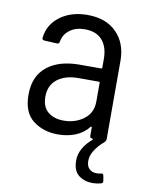

<svg xmlns="http://www.w3.org/2000/svg" viewBox="-80 -572 622 816"><g transform="rotate(10 230.5 -164.0)"><path d="M408 139Q414 139 416 147L420 170V172Q420 179 412 181Q394 186 376 186Q341 186 316 167Q291 148 291 103Q291 51 344 5Q346 3 345 1.5Q344 0 342 0Q332 0 332 -10V-46Q332 -48 330.5 -49Q329 -50 327 -48Q305 -20 271 -6Q237 8 195 8Q132 8 87.5 -26Q43 -60 43 -137Q43 -217 94.5 -258.5Q146 -300 235 -300H328Q332 -300 332 -304V-342Q332 -393 306.5 -422.5Q281 -452 231 -452Q192 -452 166 -432.5Q140 -413 135 -381Q134 -372 124 -372L69 -375Q65 -375 62 -378Q59 -381 60 -386Q67 -444 114.5 -479Q162 -514 232 -514Q312 -514 357.5 -468Q403 -422 403 -346V-8Q403 -1 397 5Q372 26 357 49.5Q342 73 342 95Q342 119 354 130.5Q366 142 386 142Q398 142 404 140ZM332 -158V-239Q332 -243 328 -243H240Q183 -243 149 -216.5Q115 -190 115 -141Q115 -97 141 -75.5Q167 -54 209 -54Q259 -54 295.5 -81.5Q332 -109 332 -158Z"/></g></svg>

Font: Barlow Semi Condensed
Style: Regular
Weight: 400
Width: 4
Designer: Jeremy Tribby
Foundry: Tribby Type
Version: Version 1.408;December 10, 2018;FontCreator 11.5.0.2430 64-b